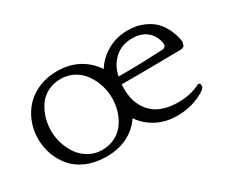

<svg xmlns="http://www.w3.org/2000/svg" viewBox="-86 -704 1109 944"><g transform="rotate(-30 468.5 -232.0)"><path d="M291 -475.1Q359.4 -475.1 411.6 -446.8Q463.9 -418.5 496.1 -369.1Q527.8 -418.9 579.1 -447Q630.4 -475.1 691.9 -475.1Q715.3 -475.1 737.8 -471.2Q760.3 -467.3 787.4 -455.1Q814.5 -442.9 835.7 -423.6Q856.9 -404.3 874.5 -370.6Q892.1 -336.9 898.9 -293L892.1 -269L876 -262.2Q839.8 -262.2 764.6 -261Q689.5 -259.8 653.8 -259.8H535.2Q534.2 -251 534.2 -233.9Q534.2 -202.6 541 -175.3Q547.9 -147.9 563 -123.5Q578.1 -99.1 600.6 -81.5Q623 -64 656.5 -54Q689.9 -43.9 731 -43.9Q809.1 -43.9 861.8 -74.2L872.1 -67.9V-49.8L862.8 -39.1Q835.9 -18.1 791.5 -3.4Q747.1 11.2 696.8 11.2Q632.8 11.2 581.5 -15.1Q530.3 -41.5 498 -88.9Q467.3 -42 415.8 -15.4Q364.3 11.2 293 11.2Q231.9 11.2 183.3 -9.5Q134.8 -30.3 105.2 -64.9Q75.7 -99.6 60.3 -142.3Q44.9 -185.1 44.9 -231.9Q44.9 -281.2 62 -325.2Q79.1 -369.1 110.1 -402.6Q141.1 -436 188 -455.6Q234.9 -475.1 291 -475.1ZM292 -27.8Q333 -27.8 365.7 -44.7Q398.4 -61.5 418.9 -89.8Q439.5 -118.2 450.2 -153.6Q460.9 -189 460.9 -227.1Q460.9 -264.2 449.2 -300.3Q437.5 -336.4 416.3 -366.5Q395 -396.5 361.6 -414.8Q328.1 -433.1 288.1 -433.1Q246.1 -433.1 213.1 -415.8Q180.2 -398.4 160.4 -369.6Q140.6 -340.8 130.4 -306.2Q120.1 -271.5 120.1 -233.9Q120.1 -196.8 131.8 -160.4Q143.6 -124 164.8 -94.2Q186 -64.5 219.5 -46.1Q252.9 -27.8 292 -27.8ZM692.9 -430.2Q631.3 -430.2 591.8 -393.6Q552.2 -356.9 541 -300.8H580.1Q671.4 -300.8 792 -307.1Q814 -308.6 814 -328.1Q814 -337.4 810.1 -349.1Q798.3 -387.2 768.1 -408.7Q737.8 -430.2 692.9 -430.2Z"/></g></svg>

Font: Quattrocento Roman
Style: Regular
Weight: 400
Designer: Pablo Impallari
Foundry: Pablo Impallari. www.impallari.com Igino Marini. www.ikern.com
Version: Version 1.000